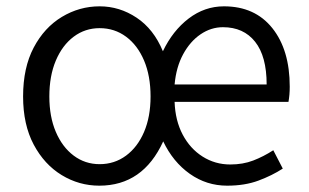

<svg xmlns="http://www.w3.org/2000/svg" viewBox="-20 -574 977 607"><path d="M294 13Q230 13 175 -20.5Q120 -54 86.5 -117Q53 -180 53 -269Q53 -360 86.5 -423.5Q120 -487 175.5 -520.5Q231 -554 295 -554Q358 -554 412 -518Q466 -482 495 -412Q526 -477 576.5 -515.5Q627 -554 688 -554Q786 -554 841 -485Q896 -416 896 -300Q896 -287 895 -275Q894 -263 892 -252H532Q534 -193 557.5 -148.5Q581 -104 620.5 -79Q660 -54 708 -54Q748 -54 780.5 -66.5Q813 -79 844 -99L874 -41Q840 -19 797 -3Q754 13 698 13Q633 13 580 -24.5Q527 -62 496 -127Q432 13 294 13ZM295 -55Q342 -55 378.5 -82Q415 -109 435.5 -157Q456 -205 456 -269Q456 -334 435.5 -382.5Q415 -431 378.5 -458Q342 -485 295 -485Q249 -485 213 -458Q177 -431 156.5 -382.5Q136 -334 136 -269Q136 -205 156.5 -157Q177 -109 213 -82Q249 -55 295 -55ZM532 -307H823Q823 -396 786.5 -442Q750 -488 685 -488Q647 -488 614 -465.5Q581 -443 559 -402.5Q537 -362 532 -307Z"/></svg>

Font: Source Han Sans SC Normal
Style: Regular
Weight: 350
Designer: Ryoko NISHIZUKA 西塚涼子 (kana, bopomofo & ideographs); Paul D. Hunt (Latin, Greek & Cyrillic); Sandoll Communications 산돌커뮤니
Foundry: Adobe
Version: Version 2.004;hotconv 1.0.118;makeotfexe 2.5.65603